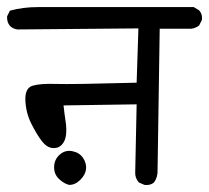

<svg xmlns="http://www.w3.org/2000/svg" viewBox="-27 -569 589 541"><path d="M380 -48 364 -55Q353 -68 354 -84L358 -275L152 -272Q155 -245 158 -226Q161 -207 159 -189Q157 -171 146.5 -160.5Q136 -150 120 -152Q104 -154 90 -172.5Q76 -191 61 -221Q46 -251 44.5 -286Q43 -321 65 -327.5Q87 -334 130.5 -332.5Q174 -331 358 -336L363 -489L22 -486Q9 -488 1 -496Q-8 -507 -7 -523L1 -539Q38 -549 79 -549Q120 -549 519 -549L534 -540Q544 -529 542 -513L534 -497Q523 -489 511 -488H423L417 -91Q418 -70 407 -55Q397 -46 380 -48ZM168 -48Q154 -51 139.5 -64.5Q125 -78 125.5 -99Q126 -120 141.5 -133.5Q157 -147 177 -143Q197 -139 207 -124Q217 -109 215.5 -93Q214 -77 199.5 -62.5Q185 -48 168 -48Z"/></svg>

Font: NaniFont Regular
Style: Regular
Weight: 400
Designer: Nanigashitei
Version: Version 1.036